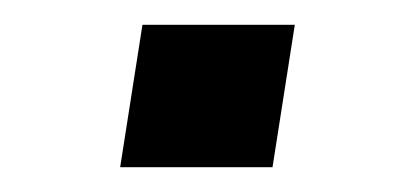

<svg xmlns="http://www.w3.org/2000/svg" viewBox="-20 -351 327 155"><path d="M77 -216 95 -331H218L200 -216Z"/></svg>

Font: Nunito Sans 7pt SemiExpanded
Style: Italic
Weight: 400
Width: 6
Italic angle: -9°
Designer: Vernon Adams
Foundry: Vernon Adams
Version: Version 3.101;gftools[0.9.27]